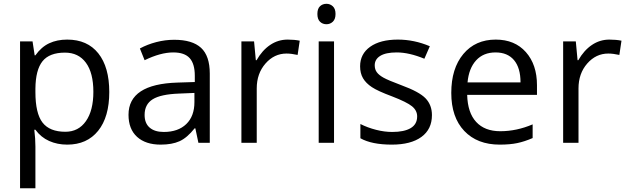

<svg xmlns="http://www.w3.org/2000/svg" viewBox="-20 -754 3316 1014"><path d="M335 9.8Q282.7 9.8 239.5 -9.5Q196.3 -28.8 167 -68.8H161.1Q167 -22 167 20V240.2H85.9V-535.2H151.9L163.1 -461.9H167Q198.2 -505.9 239.7 -525.4Q281.2 -544.9 335 -544.9Q441.4 -544.9 499.3 -472.2Q557.1 -399.4 557.1 -268.1Q557.1 -136.2 498.3 -63.2Q439.5 9.8 335 9.8ZM323.2 -476.1Q241.2 -476.1 204.6 -430.7Q168 -385.3 167 -286.1V-268.1Q167 -155.3 204.6 -106.7Q242.2 -58.1 325.2 -58.1Q394.5 -58.1 433.8 -114.3Q473.1 -170.4 473.1 -269Q473.1 -369.1 433.8 -422.6Q394.5 -476.1 323.2 -476.1Z M1027.8 0 1011.7 -76.2H1007.8Q967.8 -25.9 928 -8.1Q888.2 9.8 828.6 9.8Q749 9.8 703.9 -31.2Q658.7 -72.3 658.7 -147.9Q658.7 -310.1 918 -317.9L1008.8 -320.8V-354Q1008.8 -417 981.7 -447Q954.6 -477.1 895 -477.1Q828.1 -477.1 743.7 -436L718.8 -498Q758.3 -519.5 805.4 -531.7Q852.5 -543.9 899.9 -543.9Q995.6 -543.9 1041.7 -501.5Q1087.9 -459 1087.9 -365.2V0ZM844.7 -57.1Q920.4 -57.1 963.6 -98.6Q1006.8 -140.1 1006.8 -214.8V-263.2L925.8 -259.8Q829.1 -256.3 786.4 -229.7Q743.7 -203.1 743.7 -147Q743.7 -103 770.3 -80.1Q796.9 -57.1 844.7 -57.1Z M1499 -544.9Q1534.7 -544.9 1563 -539.1L1551.8 -463.9Q1518.6 -471.2 1493.2 -471.2Q1428.2 -471.2 1382.1 -418.5Q1335.9 -365.7 1335.9 -287.1V0H1254.9V-535.2H1321.8L1331.1 -436H1335Q1364.7 -488.3 1406.7 -516.6Q1448.7 -544.9 1499 -544.9Z M1744.1 0H1663.1V-535.2H1744.1ZM1656.2 -680.2Q1656.2 -708 1669.9 -720.9Q1683.6 -733.9 1704.1 -733.9Q1723.6 -733.9 1737.8 -720.7Q1752 -707.5 1752 -680.2Q1752 -652.8 1737.8 -639.4Q1723.6 -626 1704.1 -626Q1683.6 -626 1669.9 -639.4Q1656.2 -652.8 1656.2 -680.2Z M2261.2 -146Q2261.2 -71.3 2205.6 -30.8Q2149.9 9.8 2049.3 9.8Q1942.9 9.8 1883.3 -23.9V-99.1Q1921.9 -79.6 1966.1 -68.4Q2010.3 -57.1 2051.3 -57.1Q2114.7 -57.1 2148.9 -77.4Q2183.1 -97.7 2183.1 -139.2Q2183.1 -170.4 2156 -192.6Q2128.9 -214.8 2050.3 -245.1Q1975.6 -272.9 1944.1 -293.7Q1912.6 -314.5 1897.2 -340.8Q1881.8 -367.2 1881.8 -403.8Q1881.8 -469.2 1935.1 -507.1Q1988.3 -544.9 2081.1 -544.9Q2167.5 -544.9 2250 -509.8L2221.2 -443.8Q2140.6 -477.1 2075.2 -477.1Q2017.6 -477.1 1988.3 -459Q1959 -440.9 1959 -409.2Q1959 -387.7 1970 -372.6Q1981 -357.4 2005.4 -343.8Q2029.8 -330.1 2099.1 -304.2Q2194.3 -269.5 2227.8 -234.4Q2261.2 -199.2 2261.2 -146Z M2619.1 9.8Q2500.5 9.8 2431.9 -62.5Q2363.3 -134.8 2363.3 -263.2Q2363.3 -392.6 2427 -468.8Q2490.7 -544.9 2598.1 -544.9Q2698.7 -544.9 2757.3 -478.8Q2815.9 -412.6 2815.9 -304.2V-252.9H2447.3Q2449.7 -158.7 2494.9 -109.9Q2540 -61 2622.1 -61Q2708.5 -61 2793 -97.2V-24.9Q2750 -6.3 2711.7 1.7Q2673.3 9.8 2619.1 9.8ZM2597.2 -477.1Q2532.7 -477.1 2494.4 -435.1Q2456.1 -393.1 2449.2 -318.8H2729Q2729 -395.5 2694.8 -436.3Q2660.6 -477.1 2597.2 -477.1Z M3198.2 -544.9Q3233.9 -544.9 3262.2 -539.1L3251 -463.9Q3217.8 -471.2 3192.4 -471.2Q3127.4 -471.2 3081.3 -418.5Q3035.2 -365.7 3035.2 -287.1V0H2954.1V-535.2H3021L3030.3 -436H3034.2Q3064 -488.3 3106 -516.6Q3147.9 -544.9 3198.2 -544.9Z"/></svg>

Font: f07686384
Style: Regular
Weight: 400
Foundry: Ascender Corporation
Version: Version 1.10